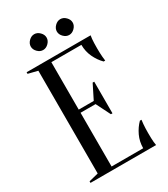

<svg xmlns="http://www.w3.org/2000/svg" viewBox="-208 -956 922 1052"><g transform="rotate(-30 252.5 -430.0)"><path d="M390 -20Q390 -62 407 -98Q424 -134 450 -160H460Q458 -147 457 -133Q456 -121 455.5 -107Q455 -93 455 -80Q455 -61 455.5 -46.5Q456 -32 457 -21Q458 -9 460 0H45V-10L105 -25V-675L45 -690V-700H450Q448 -691 447 -679Q446 -668 445.5 -653.5Q445 -639 445 -620Q445 -606 445.5 -592.5Q446 -579 447 -567Q448 -553 450 -540H440Q414 -566 397 -602Q380 -638 380 -680H190V-380H285L330 -470H340V-270H330L285 -360H190V-20ZM235 -810Q235 -791 219.5 -775.5Q204 -760 185 -760Q166 -760 150.5 -775.5Q135 -791 135 -810Q135 -829 150.5 -844.5Q166 -860 185 -860Q204 -860 219.5 -844.5Q235 -829 235 -810ZM400 -810Q400 -791 384.5 -775.5Q369 -760 350 -760Q331 -760 315.5 -775.5Q300 -791 300 -810Q300 -829 315.5 -844.5Q331 -860 350 -860Q369 -860 384.5 -844.5Q400 -829 400 -810Z"/></g></svg>

Font: Oranienbaum
Style: Regular
Weight: 400
Designer: Oleg Pospelov and Jovanny Lemonad
Foundry: Oleg Pospelov and jovanny Lemonad
Version: Version 1.001; ttfautohint (v0.91) -l 8 -r 50 -G 200 -x 0 -w